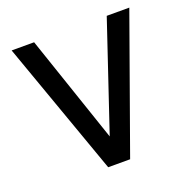

<svg xmlns="http://www.w3.org/2000/svg" viewBox="-126 -834 946 956"><g transform="rotate(-20 346.5 -355.5)"><path d="M34.7 -710.9H153.8L347.2 -141.6L538.6 -710.9H658.2L403.8 0H287.6Z"/></g></svg>

Font: Monda Medium
Style: Regular
Weight: 500
Designer: Vernon Adams
Foundry: Vernon Adams
Version: Version 2.200